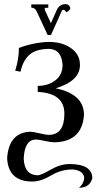

<svg xmlns="http://www.w3.org/2000/svg" viewBox="-20 -683 468 932"><path d="M363.3 228.5Q388.7 206.5 388.7 176.8Q381.3 143.1 332 139.6Q276.4 139.6 227.5 168.9Q178.7 198.2 136.7 198.2Q20.5 198.2 14.6 85Q22.9 -38.6 125.5 -43.5Q141.1 -43.5 172.1 -35.9Q203.1 -28.3 215.8 -28.3Q292.5 -28.3 292.5 -130.9Q292.5 -231 163.1 -236.8V-266.1Q212.9 -266.1 248.3 -292.7Q283.7 -319.3 283.7 -368.2Q278.8 -444.3 217.3 -445.8Q151.9 -444.8 121.1 -415.5Q90.3 -386.2 79.6 -335L53.7 -339.8Q71.8 -395.5 71.8 -450.2Q144 -477.5 217.3 -479.5Q282.2 -479.5 325.2 -449Q368.2 -418.5 368.2 -367.7Q368.2 -289.6 250 -254.4Q387.7 -226.1 387.7 -125.5Q378.9 4.4 245.1 7.8Q227.5 7.8 197 1Q166.5 -5.9 152.3 -5.9Q99.1 -3.4 95.2 86.4Q97.7 165.5 162.1 168Q178.7 168 225.8 140.6Q272.9 113.3 317.4 113.3Q426.8 113.3 428.2 181.6Q416 228.5 363.3 228.5ZM227.5 -513.2H211.4L157.7 -628.4Q149.9 -645.5 131.8 -646V-661.6H214.4V-645H203.1Q196.8 -645 196.8 -639.2Q196.8 -635.7 200.2 -628.9L227.1 -570.3L254.9 -632.8Q267.1 -661.6 295.9 -663.1Q316.4 -663.1 321.3 -644.5Q321.3 -632.3 301.3 -623.5Q294.9 -635.3 287.6 -635.3Q283.2 -635.3 280.8 -631.8Z"/></svg>

Font: Kelvinch
Style: Regular
Weight: 400
Designer: Paul James MIller
Foundry: High-Logic / Made with FontCreator
Version: Version 3.30 September 23, 2016